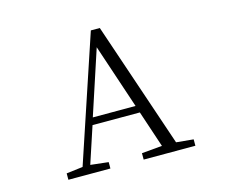

<svg xmlns="http://www.w3.org/2000/svg" viewBox="-102 -873 1204 1015"><g transform="rotate(-15 500.0 -366.0)"><path d="M153 0H383V-35L285 -46L351 -246H610L677 -45L565 -35V0H848V-35L754 -44L521 -732H472L243 -46L153 -35ZM363 -285 479 -638 597 -285Z"/></g></svg>

Font: Kiri Minchoo Light
Style: Regular
Weight: 300
Designer: Ryoko NISHIZUKA 西塚涼子 (kana & ideographs); Frank Grießhammer (Latin, Greek & Cyrillic);
akenotsuki.com/eyeben/fonts/ (U+
Foundry: Adobe
akenotsuki.com/eyeben/fonts/
Version: Version 4.002;hotconv 1.0.119;makeotfexe 2.5.65604